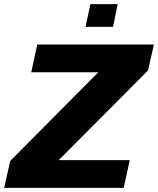

<svg xmlns="http://www.w3.org/2000/svg" viewBox="-30 -902 759 922"><path d="M-10 0 19 -129 442 -555H120L149 -688H709L681 -564L252 -133H593L564 0ZM381 -773 404 -882H535L513 -773Z"/></svg>

Font: Saira SemiExpanded
Style: Bold Italic
Weight: 700
Width: 6
Italic angle: -12°
Designer: Hector Gatti with collaboration of the Omnibus-Type team
Foundry: Omnibus-Type
Version: Version 1.101